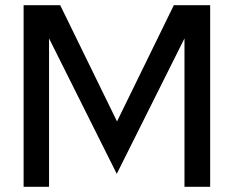

<svg xmlns="http://www.w3.org/2000/svg" viewBox="-20 -720 901 740"><path d="M71 0V-700H212L431 -252L650 -700H790V0H691V-572L430 -50L169 -572V0Z"/></svg>

Font: Red Hat Display SemiBold
Style: Regular
Weight: 600
Designer: Pentagram, MCKL
Foundry: Pentagram, MCKL
Version: Version 1.023